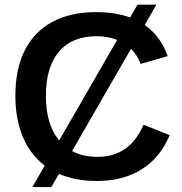

<svg xmlns="http://www.w3.org/2000/svg" viewBox="-20 -749 762 805"><path d="M167.5 -54.7Q105 -102.5 74.7 -177.7Q44.4 -252.9 44.4 -347.2Q44.4 -459.5 83.7 -537.6Q123 -615.7 199 -657Q274.9 -698.2 383.3 -698.2Q464.4 -698.2 525.4 -675.8L556.6 -729.5H635.7L586.9 -644Q653.3 -597.7 683.1 -513.7L569.3 -481Q556.2 -518.1 529.3 -544.4L282.2 -115.7Q327.6 -91.3 389.2 -91.3Q454.6 -91.3 502.9 -123.8Q551.3 -156.2 582 -226.1L691.4 -182.1Q650.9 -86.4 572.8 -38.3Q494.6 9.8 387.7 9.8Q295.9 9.8 227.1 -20L195.3 35.2H115.7ZM385.3 -597.2Q282.2 -597.2 227.3 -532.5Q172.4 -467.8 172.4 -347.2Q172.4 -227.1 228 -160.2L471.2 -581.5Q432.6 -597.2 385.3 -597.2Z"/></svg>

Font: Arimo SemiBold
Style: Regular
Weight: 600
Designer: Steve Matteson
Foundry: Monotype Imaging Inc.
Version: Version 1.33